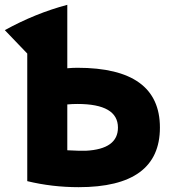

<svg xmlns="http://www.w3.org/2000/svg" viewBox="-49 -749 700 796"><path d="M272 -318Q250 -318 230 -316V-126Q288 -123 307 -124Q440 -131 440 -220Q440 -318 272 -318ZM230 -729V-466Q252 -468 272 -468Q614 -468 614 -220Q614 27 277 27Q167 27 64 2V-527L-29 -624Q98 -694 230 -729Z"/></svg>

Font: Repo
Style: ExtraBold
Weight: 800
Designer: Stefan Peev
Foundry: Context Ltd
Version: Version 001.000